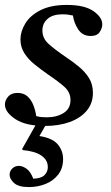

<svg xmlns="http://www.w3.org/2000/svg" viewBox="-20 -499 449 779"><path d="M163 12Q84 12 42 -16Q0 -44 0 -75Q0 -92 13 -107Q26 -122 51 -122Q76 -122 91.5 -108Q107 -94 115.5 -72Q124 -50 127 -28Q138 -25 148.5 -24Q159 -23 169 -23Q210 -23 238 -40.5Q266 -58 266 -93Q266 -124 242.5 -145.5Q219 -167 173 -198Q146 -217 120.5 -237.5Q95 -258 79 -283Q63 -308 63 -339Q63 -371 82.5 -403.5Q102 -436 144 -457.5Q186 -479 251 -479Q323 -479 359 -454Q395 -429 395 -400Q395 -385 384.5 -369Q374 -353 348 -353Q315 -353 297.5 -379.5Q280 -406 276 -436Q255 -441 234 -441Q194 -441 173 -422.5Q152 -404 152 -375Q152 -344 176.5 -321.5Q201 -299 248 -267Q275 -249 300 -228.5Q325 -208 341 -182.5Q357 -157 357 -122Q357 -80 332 -50Q307 -20 263 -4Q219 12 163 12ZM176 -10 140 53Q193 61 214.5 87Q236 113 236 146Q236 184 216 209.5Q196 235 164.5 247.5Q133 260 97 260Q55 260 37 243.5Q19 227 19 210Q19 195 30 184.5Q41 174 57 174Q71 174 87.5 185.5Q104 197 115 226Q147 225 160.5 211.5Q174 198 174 179Q174 150 147.5 132Q121 114 72 110L70 105L135 -10Z"/></svg>

Font: Castoro
Style: Italic
Weight: 400
Italic angle: -11°
Designer: John Hudson with Paul Hanslow, assisted by Kaja Sojewska.
Foundry: Tiro Typeworks Ltd.
Version: Version 2.04